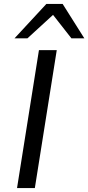

<svg xmlns="http://www.w3.org/2000/svg" viewBox="-20 -961 451 981"><path d="M67 0 179 -705H270L158 0ZM54 -765 217 -941H300L411 -765H345L251 -885L120 -765Z"/></svg>

Font: Nunito Sans 10pt SemiExpanded
Style: Italic
Weight: 400
Width: 6
Italic angle: -9°
Designer: Vernon Adams
Foundry: Vernon Adams
Version: Version 3.101;gftools[0.9.27]